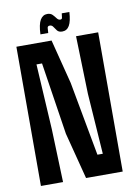

<svg xmlns="http://www.w3.org/2000/svg" viewBox="-92 -888 662 947"><g transform="rotate(-10 239.5 -415.0)"><path d="M145.5 0H34.7V-697.3H210.9L267.6 -475.1L335.9 -103.5H362.8L341.8 -407.7L333.5 -697.3H444.3V0H260.7L200.7 -232.4L145 -594.2H117.2L136.2 -266.6ZM283.7 -820.8H321.8Q319.3 -774.9 306.9 -753.4Q294.4 -731.9 271 -731.9Q253.9 -731.9 245.8 -741.9Q237.8 -752 231.7 -761.7Q225.6 -771.5 214.8 -771.5Q204.1 -771.5 202.9 -762.2Q201.7 -752.9 201.2 -736.8H162.1Q164.1 -786.6 177 -808.3Q189.9 -830.1 212.4 -830.1Q229 -830.1 238.3 -820.6Q247.6 -811 254.6 -801.3Q261.7 -791.5 271.5 -791.5Q279.8 -791.5 281 -799.1Q282.2 -806.6 283.7 -820.8Z"/></g></svg>

Font: Agdasima
Style: Bold
Weight: 700
Width: 3
Designer: The DocRepair Project, Patric King
Foundry: Google
Version: Version 2.002